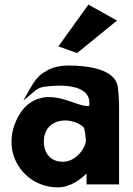

<svg xmlns="http://www.w3.org/2000/svg" viewBox="-20 -789 576 832"><path d="M172 -476C147 -464 124 -430 109 -403L81 -353L125 -390C140 -403 151 -410 172 -413C206 -418 378 -438 367 -333C367 -331 366 -328 350 -330C319 -334 260 -363 214 -367C192 -369 173 -369 153 -363C92 -346 61 -298 42 -246C30 -212 27 -176 33 -137C53 -41 136 23 230 23C284 23 329 -11 355 -37V10H496V-320C496 -354 494 -384 490 -415C477 -490 359 -505 279 -505C230 -505 198 -494 172 -476ZM253 -88C202 -88 170 -121 170 -176C170 -236 211 -267 264 -267C301 -267 336 -247 344 -235C348 -219 352 -198 352 -179C352 -151 311 -88 253 -88ZM233 -588 314 -559 487 -700 363 -769Z"/></svg>

Font: Bluebird
Style: SfBdNrw
Weight: 700
Designer: Jasper
Foundry: Cannot Into Space Fonts
Version: Version 0.98